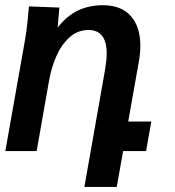

<svg xmlns="http://www.w3.org/2000/svg" viewBox="-52 -579 672 736"><path d="M59 -554.5 175.5 -550 169 -473.5Q204 -518 246.5 -538.5Q289 -559 342.5 -559Q412 -559 449 -518Q486 -477 486 -403Q486 -374.5 480 -341.5L439.5 -113H528L508 0H420L395.5 137.5H271.5L350.5 -310.5Q357 -349.5 357 -374Q357 -464 287 -464Q245 -464 213.8 -435.2Q182.5 -406.5 163.5 -362.5Q144.5 -318.5 136 -269.5L88.5 0H-31.5L44 -426.5Q49.5 -458.5 52.8 -490.5Q56 -522.5 59 -554.5Z"/></svg>

Font: JuliaMono BoldItalic
Style: Regular
Weight: 700
Italic angle: -9°
Monospace: yes
Designer: cormullion
Foundry: corm
Version: Version 0.049; ttfautohint (v1.8.4)